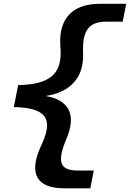

<svg xmlns="http://www.w3.org/2000/svg" viewBox="-20 -822 705 1042"><path d="M55 -241C228 -237.5 267 -178.5 213 -53.5L198 -20C136 122.5 180.5 200 329 200H470L489 103.5H402.5C314.5 103.5 287.5 66.5 332.5 -48.5L345.5 -81C392 -201 355 -279 228 -301C363.5 -322.5 431.5 -400.5 431 -520.5L430.5 -553C430 -668 471.5 -704.5 559.5 -704.5H646L665 -801.5H523.5C375 -801.5 300.5 -723.5 307 -581L309 -547.5C314 -422.5 252.5 -363.5 78.5 -360Z"/></svg>

Font: Monaspace Krypton SemiBold
Style: Italic
Weight: 600
Italic angle: -11°
Designer: Riley Cran & the Lettermatic Team
Foundry: Lettermatic
Version: Version 1.101 (Monaspace Krypton)